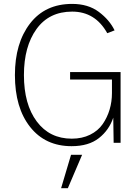

<svg xmlns="http://www.w3.org/2000/svg" viewBox="-20 -743 726 999"><path d="M57.6 -352.5Q57.6 -518.6 136.2 -620.6Q214.8 -722.7 355.5 -722.7Q438.5 -722.7 494.1 -681.2Q549.8 -639.6 576.2 -585L538.1 -570.3Q475.6 -682.6 355.5 -682.6Q235.4 -682.6 169.9 -591.8Q104.5 -501 104.5 -352.5Q104.5 -200.2 171.4 -110.8Q238.3 -21.5 353.5 -21.5Q407.2 -21.5 448.7 -42Q490.2 -62.5 514.2 -97.2Q538.1 -131.8 550.3 -172.9Q562.5 -213.9 562.5 -258.8V-329.1H344.7V-368.2H607.4V0H571.3L569.3 -130.9Q547.9 -66.4 494.6 -24.4Q441.4 17.6 352.5 17.6Q215.8 17.6 136.7 -82.5Q57.6 -182.6 57.6 -352.5ZM297.9 236.3 349.6 62.5H407.2L333 236.3Z"/></svg>

Font: Gothic A1 ExtraLight
Style: Regular
Weight: 275
Designer: HanYang I&C Co.,Ltd.
Foundry: HanYang I&C Co.,Ltd.
Version: Version 2.50